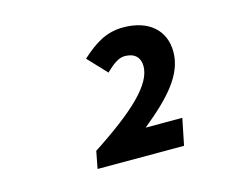

<svg xmlns="http://www.w3.org/2000/svg" viewBox="-66 -873 733 593"><g transform="rotate(-15 300.0 -577.0)"><path d="M179.1 -375.5H455.6L472.8 -460.4H355.5C443.1 -531.5 499 -592.4 499 -664.6C499 -734.4 449 -777.5 368.6 -777.5C314.3 -777.5 277.7 -754.1 232.8 -713.8L288.7 -654.4C310.1 -674.9 329.2 -690.6 350.2 -690.6C382.4 -690.6 398.4 -672.7 398.4 -645.9C398.4 -588.4 328.9 -521.7 189.7 -430.8L179.1 -375.5Z"/></g></svg>

Font: Source Code Variable
Style: Italic
Weight: 400
Italic angle: -11°
Monospace: yes
Designer: Paul D. Hunt, Teo Tuominen
Foundry: Adobe Systems Incorporated
Version: Version 1.005;PS 1.0;hotconv 16.6.54;makeotf.lib2.5.65590